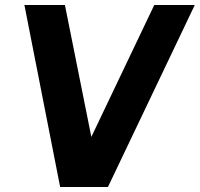

<svg xmlns="http://www.w3.org/2000/svg" viewBox="-20 -743 794 763"><path d="M754 -723H593L343 -199L238 -723H77L219 0H409Z"/></svg>

Font: United Sans ExtraBold
Style: Italic
Weight: 800
Italic angle: -8°
Designer: Pablo Impallari, Rodrigo Fuenzalida (Modified by Dan O. Williams)
Version: Version 1.000;PS 001.000;hotconv 1.0.88;makeotf.lib2.5.64775